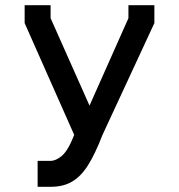

<svg xmlns="http://www.w3.org/2000/svg" viewBox="-20 -720 690 740"><path d="M175 0H125V-100H175Q195 -100 218 -119Q242 -139 266 -200L75 -631V-700H175V-650L325 -313L475 -650V-700H575V-631L375 -200Q346 -125 318.5 -82Q291 -39 257 -19.5Q223 0 175 0Z"/></svg>

Font: Monoikos Medium
Style: Regular
Weight: 500
Designer: Brian Krent
Version: Version 0.088